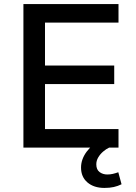

<svg xmlns="http://www.w3.org/2000/svg" viewBox="-20 -725 669 943"><path d="M95 0V-705H562V-614H201V-403H541V-312H201V-91H562V0ZM493 198Q441 198 409.5 171Q378 144 378 98Q378 57 406 19.5Q434 -18 479 -40L516 0Q501 7 486.5 19.5Q472 32 462.5 48Q453 64 453 82Q453 108 469 120Q485 132 507 132Q521 132 534 129Q547 126 561 121L577 180Q559 189 539 193.5Q519 198 493 198Z"/></svg>

Font: Nunito Sans 9pt SemiBold
Style: Regular
Weight: 600
Version: Version 3.101;gftools[0.9.27]